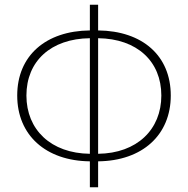

<svg xmlns="http://www.w3.org/2000/svg" viewBox="-20 -770 797 814"><path d="M396 -608C561 -606 664 -510 664 -365C664 -221 561 -120 396 -118ZM361 -118C196 -120 92 -220 92 -365C92 -511 196 -606 361 -608ZM396 -750H361V-641C174 -639 53 -534 53 -365C53 -197 174 -88 361 -86V24H396V-86C584 -88 704 -198 704 -365C704 -534 584 -639 396 -641Z"/></svg>

Font: Noto Sans CJK JP Thin
Style: Regular
Weight: 250
Designer: Ryoko NISHIZUKA (kana & ideographs); Paul D. Hunt (Latin, Greek & Cyrillic); Wenlong ZHANG (bopomofo); Sandoll Communica
Foundry: Adobe Systems Incorporated
Version: Version 1.004;PS 1.004;hotconv 1.0.82;makeotf.lib2.5.63406